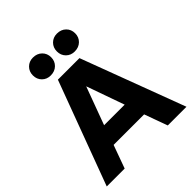

<svg xmlns="http://www.w3.org/2000/svg" viewBox="-244 -1072 1228 1228"><g transform="rotate(-45 369.5 -458.5)"><path d="M561 0 504 -157H228L171 0H9L271 -704H466L730 0ZM274 -289H460L369 -546ZM258 -917Q295 -917 318.5 -894Q342 -871 342 -836Q342 -801 318.5 -778Q295 -755 258 -755Q223 -755 200 -778Q177 -801 177 -836Q177 -871 200 -894Q223 -917 258 -917ZM475 -917Q512 -917 535.5 -894Q559 -871 559 -836Q559 -801 535.5 -778Q512 -755 475 -755Q440 -755 417 -778Q394 -801 394 -836Q394 -871 417 -894Q440 -917 475 -917Z"/></g></svg>

Font: Prodigy Sans
Style: Bold
Weight: 700
Designer: Wei Huang
Foundry: Wei Huang
Version: Version 1.003; ttfautohint (v1.8.3)